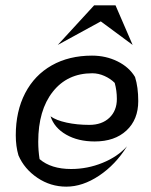

<svg xmlns="http://www.w3.org/2000/svg" viewBox="-20 -688 564 718"><path d="M49 -107Q39 -141 39 -182Q39 -272 74 -339.5Q109 -407 173.5 -443.5Q238 -480 324 -480Q376 -480 419.5 -458.5Q463 -437 485 -400Q497 -362 497 -310Q497 -241 453 -200Q409 -159 334 -159Q272 -159 227.5 -184.5Q183 -210 169 -253Q190 -238 229 -229.5Q268 -221 314 -221Q361 -221 389 -247.5Q417 -274 417 -318Q417 -349 409 -378Q393 -394 370.5 -404Q348 -414 325 -414Q232 -414 177.5 -345Q123 -276 123 -158Q123 -125 128 -93Q171 -56 246 -56Q307 -56 363.5 -79Q420 -102 455 -141Q412 -72 350.5 -31Q289 10 228 10Q169 10 120 -23Q71 -56 49 -107ZM332 -668H412L476 -520L357 -608L196 -520Z"/></svg>

Font: Srisakdi
Style: Bold
Weight: 700
Designer: Cadson Demak Co.,Ltd.
Foundry: Cadson Demak Co.,Ltd.
Version: Version 1.000